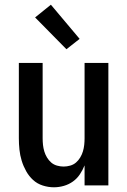

<svg xmlns="http://www.w3.org/2000/svg" viewBox="-20 -787 540 815"><path d="M209 8Q185 8 161.5 0.5Q138 -7 120.5 -23Q103 -39 91 -60.5Q79 -82 72 -105Q65 -128 62.5 -152Q60 -176 60 -200V-520H161V-200Q161 -186 162.5 -172Q164 -158 168 -144.5Q172 -131 179.5 -118.5Q187 -106 197.5 -97Q208 -88 222 -84Q236 -80 250 -80Q264 -80 278 -84Q292 -88 302.5 -97Q313 -106 320.5 -118.5Q328 -131 332 -144.5Q336 -158 337.5 -172Q339 -186 339 -200V-520H440V0H339V-85Q331 -65 319 -47Q307 -29 289.5 -16.5Q272 -4 251 2Q230 8 209 8ZM262 -578 129 -713 196 -767 318 -622Z"/></svg>

Font: Iosevka SS18 Semibold
Style: Regular
Weight: 600
Monospace: yes
Designer: Belleve Invis
Foundry: Belleve Invis
Version: Version 25.1.1; ttfautohint (v1.8.4)